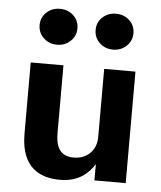

<svg xmlns="http://www.w3.org/2000/svg" viewBox="-51 -735 662 789"><g transform="rotate(5 280.0 -340.0)"><path d="M318 -616Q318 -648 340.5 -669Q363 -690 396 -690Q429 -690 451.5 -669Q474 -648 474 -616Q474 -585 451.5 -563.5Q429 -542 396 -542Q363 -542 340.5 -563.5Q318 -585 318 -616ZM87 -616Q87 -648 109.5 -669Q132 -690 165 -690Q198 -690 220.5 -669Q243 -648 243 -616Q243 -585 220.5 -563.5Q198 -542 165 -542Q132 -542 109.5 -563.5Q87 -585 87 -616ZM367 -460H496V0H367V-67Q348 -36 319 -16Q280 10 226 10Q172 10 136 -10Q100 -30 82 -69.5Q64 -109 64 -167V-460H199V-180Q199 -150 206.5 -129Q214 -108 230.5 -97Q247 -86 274 -86Q301 -86 322 -97.5Q343 -109 355 -130Q367 -151 367 -180Z"/></g></svg>

Font: Venryn Sans SemiBold
Style: Regular
Weight: 600
Designer: Owen Earl, indestructible type* (font) & Cristiano Sobral (main changes)
Version: Version 3.60;October 28, 2020;FontCreator 13.0.0.2681 64-bit